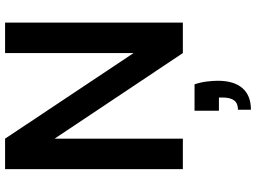

<svg xmlns="http://www.w3.org/2000/svg" viewBox="-146 -594 1008 756"><g transform="rotate(-90 358.0 -216.0)"><path d="M70 0V-700H190L527 -194V-700H647V0H527L190 -505V0ZM304 268V217Q329 217 340.5 202Q352 187 352 157V142H300V46H404Q412 70 415 94Q418 118 418 138Q418 201 389 234.5Q360 268 304 268Z"/></g></svg>

Font: DM Sans 20pt SemiBold
Style: Regular
Weight: 600
Version: Version 4.004;gftools[0.9.30]